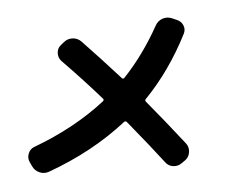

<svg xmlns="http://www.w3.org/2000/svg" viewBox="-55 -828 1109 925"><g transform="rotate(5 500.0 -365.0)"><path d="M130.9 6.8 117.2 -12.7Q104.5 -31.2 109.4 -53.7Q114.3 -76.2 132.8 -86.9Q317.4 -195.3 443.4 -335Q449.2 -342.8 442.4 -347.7Q344.7 -426.8 227.5 -510.7Q209 -524.4 206.1 -547.4Q203.1 -570.3 217.8 -586.9L231.4 -602.5Q247.1 -621.1 271 -624Q294.9 -627 314.5 -613.3Q417 -538.1 524.4 -454.1Q531.2 -449.2 536.1 -456.1Q613.3 -572.3 665 -720.7Q672.9 -744.1 693.8 -755.9Q714.8 -767.6 738.3 -762.7L762.7 -756.8Q786.1 -752 797.9 -732.9Q809.6 -713.9 802.7 -692.4Q747.1 -509.8 648.4 -364.3Q642.6 -357.4 650.4 -350.6Q744.1 -271.5 860.4 -167Q877 -151.4 877.9 -127.4Q878.9 -103.5 863.3 -86.9L847.7 -71.3Q832 -54.7 808.6 -53.2Q785.2 -51.8 767.6 -68.4Q690.4 -139.6 567.4 -245.1Q559.6 -251 553.7 -245.1Q414.1 -88.9 212.9 26.4Q191.4 38.1 168 32.2Q144.5 26.4 130.9 6.8Z"/></g></svg>

Font: Rounded Mgen+ 1mn bold
Style: Bold
Weight: 700
Designer: [Source Han Sans]
Ryoko NISHIZUKA  (kana & ideographs); Paul D. Hunt (Latin, Greek & Cyrillic); Wenlong ZHANG  (bopomofo
Version: Version 1.059.20150602